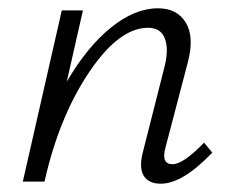

<svg xmlns="http://www.w3.org/2000/svg" viewBox="-20 -438 559 463"><path d="M472 -94 492 -70Q420 5 368 5Q339 5 327 -13.5Q315 -32 324 -69L378 -282Q387 -322 377 -346.5Q367 -371 337 -371Q267 -371 195 -264Q123 -157 88 -3L87 0H35L129 -413H180L141 -241Q190 -325 247.5 -371.5Q305 -418 361 -418Q407 -418 428 -383.5Q449 -349 433 -288L379 -82Q368 -42 396 -42Q422 -42 472 -94Z"/></svg>

Font: EauTest Semilight
Style: Italic
Weight: 300
Italic angle: -12°
Designer: Christian Thalmann (Catharsis Fonts)
Version: Version 0.001;PS 000.001;hotconv 1.0.88;makeotf.lib2.5.64775